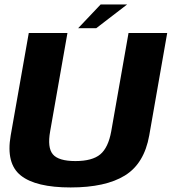

<svg xmlns="http://www.w3.org/2000/svg" viewBox="-20 -820 755 844"><path d="M290.5 4Q444 4 529 -48.5Q614 -101 636 -224.5L715 -675H545L469 -243Q456 -171 420.8 -141.5Q385.5 -112 311.5 -112Q237.5 -112 212.5 -141.5Q187.5 -171 200.5 -243L276.5 -675H106.5L27 -224.5Q5.5 -101 71.5 -48.5Q137.5 4 290.5 4ZM323.5 -696H403L539 -800.5H422.5Z"/></svg>

Font: Anybody
Style: Bold Italic
Weight: 700
Italic angle: -10°
Designer: Tyler Finck
Foundry: Etcetera Type Company
Version: Version 1.113;gftools[0.9.25]